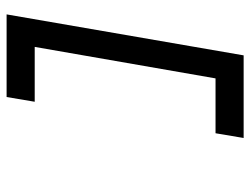

<svg xmlns="http://www.w3.org/2000/svg" viewBox="-106 -558 740 567"><g transform="rotate(-90 263.5 -275.0)"><path d="M139 75H383L504 -625H260L246 -542H408L315 -8H153Z"/></g></svg>

Font: Charger Monospace
Style: Regular
Weight: 400
Designer: Jasper
Foundry: Cannot Into Space Fonts
Version: Version 0.980